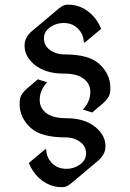

<svg xmlns="http://www.w3.org/2000/svg" viewBox="-20 -777 553 817"><path d="M246.6 19.5Q226.1 19.5 211.9 16.1Q174.8 7.3 146.2 -19.3Q117.7 -45.9 102.5 -83.5L171.9 -141.6H176.8Q176.8 -106 204.1 -80.1Q227.1 -58.6 262.7 -58.6Q291.5 -58.6 315.4 -73.7Q346.2 -92.8 346.2 -124Q346.2 -152.3 325.7 -169.4Q297.9 -192.4 258.3 -192.4Q156.2 -192.4 111.8 -231.9Q63.5 -274.9 63.5 -335.4Q63.5 -356.9 69.8 -370.1Q77.1 -385.3 97.2 -402.3L141.1 -439.5L180.7 -426.8Q148.9 -394 148.9 -351.6Q148.9 -319.8 173.3 -298.8Q201.7 -273.9 262.7 -273.9Q338.9 -273.9 384.8 -237.3Q428.7 -201.7 428.7 -155.3Q428.7 -135.7 420.4 -121.1Q411.6 -105 397 -92.8L284.2 2Q263.2 19.5 246.6 19.5ZM266.6 -757.3Q287.1 -757.3 301.3 -753.9Q338.4 -745.1 366.9 -718.5Q395.5 -691.9 410.6 -654.3L341.3 -596.2H336.4Q336.4 -631.8 309.1 -657.7Q286.1 -679.2 250.5 -679.2Q221.7 -679.2 197.8 -664.1Q167 -645 167 -613.8Q167 -585.4 187.5 -568.4Q215.3 -545.4 254.9 -545.4Q356.9 -545.4 401.4 -505.9Q449.7 -462.9 449.7 -402.3Q449.7 -380.9 443.4 -367.7Q436 -352.5 416 -335.4L372.1 -298.3L332.5 -311Q364.3 -343.8 364.3 -386.2Q364.3 -418 339.8 -439Q311.5 -463.9 250.5 -463.9Q174.3 -463.9 128.4 -500.5Q84.5 -536.1 84.5 -582.5Q84.5 -602.1 92.8 -616.7Q101.6 -632.8 116.2 -645L229 -739.7Q250 -757.3 266.6 -757.3Z"/></svg>

Font: Gothica
Style: Book
Weight: 400
Designer: Wojciech Kalinowski "wmk69" (wmk69@o2.pl)
Foundry: Wojciech Kalinowski "wmk69" (wmk69@o2.pl)
Version: Version 2.1.0; 2021-05-14